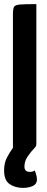

<svg xmlns="http://www.w3.org/2000/svg" viewBox="-33 -720 227 935"><path d="M79 195Q42 195 14.5 177Q-13 159 -13 110Q-13 74 0.5 48Q14 22 30 0V-651Q30 -676 35 -686Q40 -696 64 -698Q88 -700 144 -700V-20Q144 -13 142 -8.5Q140 -4 133 3Q120 16 103 40Q86 64 86 91Q86 117 112 117Q119 117 125 115.5Q131 114 136 110Q141 121 144 133.5Q147 146 147 154Q147 176 127 185.5Q107 195 79 195Z"/></svg>

Font: Yanone Kaffeesatz ExtraLight
Style: Regular
Weight: 200
Designer: Yanone (Cyrillic: Daniel Pouzeot, Huerta Tipografica, and Cyreal)
Foundry: Yanone
Version: Version 2.003